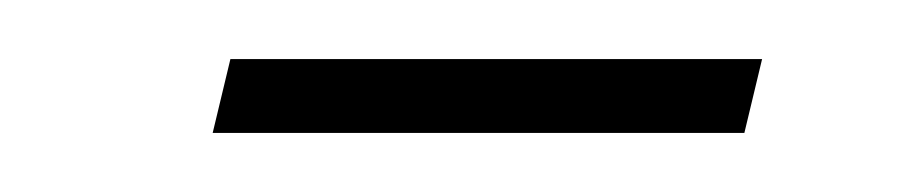

<svg xmlns="http://www.w3.org/2000/svg" viewBox="-20 -351 304 65"><path d="M52 -306 58 -331H238L232 -306Z"/></svg>

Font: Hubot Sans Condensed ExtraLight
Style: Italic
Weight: 200
Width: 3
Italic angle: -12.0243°
Designer: Deni Anggara
Foundry: GitHub, Inc., Subsidiary of Microsoft Corporation
Version: Version 2.000